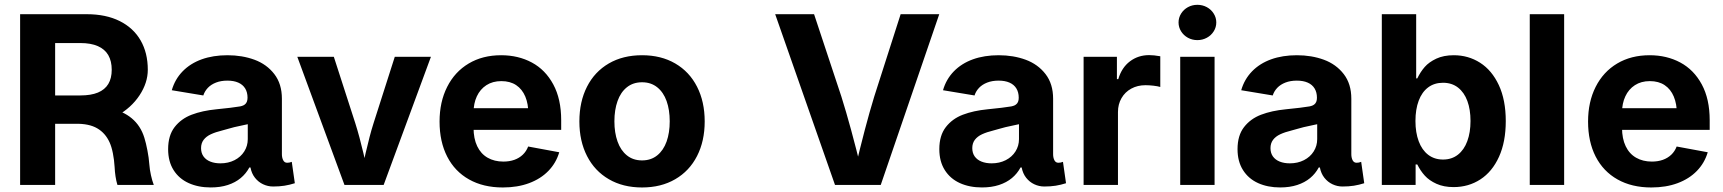

<svg xmlns="http://www.w3.org/2000/svg" viewBox="-20 -788 7342 818"><path d="M65.7 -727.5H349.6Q431.3 -727.5 489.9 -698.3Q548.4 -669.1 579.1 -615.8Q609.7 -562.5 609.7 -490.8Q609.7 -435.4 574.5 -382Q539.2 -328.5 478.1 -294.6Q417 -260.6 344.3 -260.6H153.9V-381.4H322.5Q367.5 -381.4 397.1 -393.6Q426.7 -405.9 441.4 -430.2Q456 -454.5 456 -490.8Q456 -527.6 441.4 -553Q426.7 -578.4 396.9 -591.5Q367.1 -604.6 322 -604.6H214.9V0H65.7ZM468.3 -76.5Q466.5 -107.2 460.9 -135.2Q455.3 -163.2 446.8 -181.6Q429.1 -220.9 394.2 -241.3Q359.2 -261.7 301.8 -260.6L450 -324.5Q503 -315.7 541.2 -284Q579.3 -252.3 595.1 -200.8Q602 -178.8 608.1 -147Q614.3 -115.2 616.2 -87.6Q617.9 -64.8 623.1 -41.6Q628.2 -18.4 635.2 0H480.3Q475.1 -17 472.2 -36.5Q469.2 -56.1 468.3 -76.5Z M696.3 -152.6Q696.3 -210.7 723.9 -246.5Q751.6 -282.2 796.6 -299.3Q841.6 -316.5 902.1 -322.4Q936.9 -326 961.2 -328.8Q985.5 -331.6 1003.1 -334.7Q1011.1 -336.4 1017 -339.1Q1022.9 -341.8 1027.6 -347.4Q1032.3 -353 1033.8 -362.2Q1034.6 -366.5 1034.6 -371.6Q1034.6 -394.7 1024.6 -411.1Q1014.5 -427.5 995.3 -436Q976.1 -444.5 948.8 -444.5Q921.5 -444.5 900.4 -436.3Q879.3 -428.1 865.7 -413.9Q852.1 -399.6 846.2 -381.3L711.9 -403.6Q725.3 -450.4 758.1 -484.1Q790.9 -517.8 839.5 -535.3Q888.1 -552.7 949.3 -552.7Q1011.9 -552.7 1064.2 -533.5Q1116.5 -514.2 1148.7 -472.4Q1181 -430.6 1181 -367.5V-131.2Q1181 -116.2 1186.5 -105.4Q1191.9 -94.6 1203.4 -94.6Q1209 -94.6 1213.1 -95.5Q1217.2 -96.3 1223.1 -98.5L1236.1 -7.4Q1213.8 -0.3 1191.8 3.2Q1169.8 6.6 1143.6 6.6Q1121.3 6.6 1101 -2.9Q1080.7 -12.4 1066.3 -30.6Q1051.9 -48.8 1047.1 -74.5H1042.3Q1028.4 -48.4 1005.5 -29.4Q982.7 -10.4 950.7 0.1Q918.7 10.6 877.8 10.6Q824.8 10.6 783.8 -8Q742.7 -26.6 719.5 -63.4Q696.3 -100.1 696.3 -152.6ZM1035.6 -195.2V-290.3L1061.5 -264.3Q1042.5 -260 1022 -255.9Q1001.5 -251.7 978 -246.3Q960.7 -241.5 952.4 -239.3Q944.1 -237.2 927.2 -232.3Q898.1 -225.2 878.4 -216Q858.6 -206.8 847.6 -192.3Q836.6 -177.8 836.6 -156.9Q836.6 -136 847.1 -121.4Q857.5 -106.9 876.2 -99.5Q894.8 -92.1 919.1 -92.1Q952.5 -92.1 979.2 -105.6Q1005.8 -119.2 1020.7 -142.9Q1035.6 -166.5 1035.6 -195.2Z M1246.7 -545.9H1402.3L1493.9 -262.5Q1503.1 -233.4 1511.8 -200.9Q1520.5 -168.4 1528.5 -134.6Q1533.7 -112.3 1538.7 -89.4Q1543.7 -66.5 1548.8 -43.1H1517.4Q1522.5 -67 1527.5 -90Q1532.5 -113 1537.7 -135.5Q1547 -175.4 1554.6 -204.5Q1562.1 -233.6 1571.3 -262.5L1661.9 -545.9H1815.9L1614.5 0H1447.6Z M1852.7 -270.1Q1852.7 -353.7 1885.1 -417.8Q1917.4 -482 1976.8 -517.4Q2036.1 -552.7 2114.9 -552.7Q2188 -552.7 2245.8 -521.7Q2303.6 -490.7 2337.2 -428.4Q2370.9 -366 2370.9 -275.8V-234.7H1912.8V-326.9H2299.5L2231.1 -302.2Q2231.1 -345.3 2218 -376.6Q2204.8 -408 2179.2 -425.2Q2153.5 -442.4 2116 -442.4Q2078.9 -442.4 2052.2 -425.1Q2025.5 -407.7 2011.5 -377.5Q1997.5 -347.3 1997.5 -308.7V-243.8Q1997.5 -197.4 2013.1 -165Q2028.7 -132.5 2057.4 -116.1Q2086.2 -99.6 2124.6 -99.6Q2150.2 -99.6 2171.2 -107Q2192.2 -114.5 2207.2 -128.8Q2222.3 -143.1 2230.2 -163.8L2362.6 -139.3Q2349.2 -93.6 2316.4 -59.9Q2283.6 -26.1 2234.2 -7.7Q2184.8 10.7 2122.3 10.7Q2039.1 10.7 1978.4 -23.5Q1917.6 -57.6 1885.2 -120.9Q1852.7 -184.3 1852.7 -270.1Z M2448.4 -270.6Q2448.4 -354.8 2480.9 -418.6Q2513.3 -482.4 2573.7 -517.6Q2634 -552.7 2715.4 -552.7Q2796.5 -552.7 2856.8 -517.6Q2917.2 -482.4 2949.7 -418.6Q2982.3 -354.8 2982.3 -270.6Q2982.3 -186.8 2949.7 -123.2Q2917.2 -59.6 2856.8 -24.5Q2796.5 10.7 2715.4 10.7Q2634.2 10.7 2573.9 -24.5Q2513.5 -59.6 2481 -123.2Q2448.4 -186.8 2448.4 -270.6ZM2833.3 -271.1Q2833.3 -319.9 2820 -357.4Q2806.6 -395 2780 -416.2Q2753.4 -437.5 2715.4 -437.5Q2677.4 -437.5 2650.9 -416.3Q2624.3 -395.2 2611 -357.5Q2597.6 -319.9 2597.6 -271.1Q2597.6 -222.6 2611 -185Q2624.3 -147.4 2650.9 -126Q2677.4 -104.6 2715.4 -104.6Q2753.4 -104.6 2780 -126Q2806.6 -147.4 2820 -185Q2833.3 -222.6 2833.3 -271.1Z M3282.6 -727.5H3448.3L3564.6 -376.6Q3584.8 -312.6 3605.9 -235Q3627 -157.3 3652.2 -55.8H3620.1Q3644.6 -159.3 3664.5 -234.8Q3684.3 -310.2 3704.6 -376.6L3817.1 -727.5H3981.6L3732.3 0H3537.5Z M3981.9 -152.6Q3981.9 -210.7 4009.6 -246.5Q4037.2 -282.2 4082.3 -299.3Q4127.3 -316.5 4187.7 -322.4Q4222.5 -326 4246.9 -328.8Q4271.2 -331.6 4288.7 -334.7Q4296.8 -336.4 4302.7 -339.1Q4308.5 -341.8 4313.3 -347.4Q4318 -353 4319.5 -362.2Q4320.2 -366.5 4320.2 -371.6Q4320.2 -394.7 4310.2 -411.1Q4300.2 -427.5 4281 -436Q4261.8 -444.5 4234.5 -444.5Q4207.1 -444.5 4186 -436.3Q4164.9 -428.1 4151.3 -413.9Q4137.7 -399.6 4131.9 -381.3L3997.6 -403.6Q4011 -450.4 4043.8 -484.1Q4076.6 -517.8 4125.2 -535.3Q4173.7 -552.7 4234.9 -552.7Q4297.6 -552.7 4349.8 -533.5Q4402.1 -514.2 4434.4 -472.4Q4466.7 -430.6 4466.7 -367.5V-131.2Q4466.7 -116.2 4472.1 -105.4Q4477.6 -94.6 4489.1 -94.6Q4494.6 -94.6 4498.7 -95.5Q4502.8 -96.3 4508.7 -98.5L4521.7 -7.4Q4499.4 -0.3 4477.5 3.2Q4455.5 6.6 4429.2 6.6Q4406.9 6.6 4386.6 -2.9Q4366.3 -12.4 4351.9 -30.6Q4337.6 -48.8 4332.7 -74.5H4327.9Q4314 -48.4 4291.2 -29.4Q4268.3 -10.4 4236.3 0.1Q4204.3 10.6 4163.5 10.6Q4110.4 10.6 4069.4 -8Q4028.4 -26.6 4005.2 -63.4Q3981.9 -100.1 3981.9 -152.6ZM4321.3 -195.2V-290.3L4347.2 -264.3Q4328.2 -260 4307.7 -255.9Q4287.1 -251.7 4263.7 -246.3Q4246.3 -241.5 4238 -239.3Q4229.7 -237.2 4212.8 -232.3Q4183.8 -225.2 4164 -216Q4144.2 -206.8 4133.2 -192.3Q4122.3 -177.8 4122.3 -156.9Q4122.3 -136 4132.7 -121.4Q4143.2 -106.9 4161.8 -99.5Q4180.5 -92.1 4204.7 -92.1Q4238.2 -92.1 4264.8 -105.6Q4291.5 -119.2 4306.4 -142.9Q4321.3 -166.5 4321.3 -195.2Z M4596.6 -545.9H4738.5V-450.8H4744.3Q4758.9 -500.3 4794.1 -526.7Q4829.2 -553.2 4875.9 -553.2Q4895.7 -553.2 4923.3 -548.3V-417.5Q4912.5 -420.8 4894.3 -422.9Q4876.2 -425 4860 -425Q4826.4 -425 4799.8 -410.5Q4773.1 -396 4758.1 -369.9Q4743 -343.9 4743 -310.7V0H4596.6Z M5008.2 -545.9H5154.6V0H5008.2ZM5001.1 -692.3Q5001.1 -712.6 5011.9 -730Q5022.7 -747.4 5041.1 -757.5Q5059.4 -767.5 5081.3 -767.5Q5103.2 -767.5 5121.7 -757.5Q5140.2 -747.4 5151 -730Q5161.9 -712.7 5161.9 -692.3Q5161.9 -671.9 5151 -654.6Q5140.2 -637.2 5121.7 -627.2Q5103.2 -617.1 5081.3 -617.1Q5059.4 -617.1 5041.1 -627.1Q5022.7 -637.2 5011.9 -654.6Q5001.1 -672 5001.1 -692.3Z M5252.4 -152.6Q5252.4 -210.7 5280.1 -246.5Q5307.8 -282.2 5352.8 -299.3Q5397.8 -316.5 5458.3 -322.4Q5493 -326 5517.4 -328.8Q5541.7 -331.6 5559.2 -334.7Q5567.3 -336.4 5573.2 -339.1Q5579.1 -341.8 5583.8 -347.4Q5588.5 -353 5590 -362.2Q5590.7 -366.5 5590.7 -371.6Q5590.7 -394.7 5580.7 -411.1Q5570.7 -427.5 5551.5 -436Q5532.3 -444.5 5505 -444.5Q5477.6 -444.5 5456.5 -436.3Q5435.4 -428.1 5421.8 -413.9Q5408.2 -399.6 5402.4 -381.3L5268.1 -403.6Q5281.5 -450.4 5314.3 -484.1Q5347.1 -517.8 5395.7 -535.3Q5444.2 -552.7 5505.4 -552.7Q5568.1 -552.7 5620.3 -533.5Q5672.6 -514.2 5704.9 -472.4Q5737.2 -430.6 5737.2 -367.5V-131.2Q5737.2 -116.2 5742.6 -105.4Q5748.1 -94.6 5759.6 -94.6Q5765.1 -94.6 5769.2 -95.5Q5773.3 -96.3 5779.2 -98.5L5792.2 -7.4Q5770 -0.3 5748 3.2Q5726 6.6 5699.7 6.6Q5677.4 6.6 5657.1 -2.9Q5636.8 -12.4 5622.4 -30.6Q5608.1 -48.8 5603.2 -74.5H5598.4Q5584.5 -48.4 5561.7 -29.4Q5538.8 -10.4 5506.8 0.1Q5474.8 10.6 5434 10.6Q5381 10.6 5339.9 -8Q5298.9 -26.6 5275.7 -63.4Q5252.4 -100.1 5252.4 -152.6ZM5591.8 -195.2V-290.3L5617.7 -264.3Q5598.7 -260 5578.2 -255.9Q5557.7 -251.7 5534.2 -246.3Q5516.8 -241.5 5508.5 -239.3Q5500.2 -237.2 5483.3 -232.3Q5454.3 -225.2 5434.5 -216Q5414.7 -206.8 5403.8 -192.3Q5392.8 -177.8 5392.8 -156.9Q5392.8 -136 5403.2 -121.4Q5413.7 -106.9 5432.3 -99.5Q5451 -92.1 5475.2 -92.1Q5508.7 -92.1 5535.3 -105.6Q5562 -119.2 5576.9 -142.9Q5591.8 -166.5 5591.8 -195.2Z M6018.2 -87.4H6011.1V0H5867.1V-727.5H6013.5V-454H6018.2Q6031.9 -482.1 6050 -502.8Q6068 -523.4 6099.2 -538.1Q6130.5 -552.7 6173.8 -552.7Q6235.6 -552.7 6285.8 -520.7Q6336.1 -488.6 6365.7 -425.3Q6395.2 -362 6395.2 -272Q6395.2 -183.7 6366.4 -120.1Q6337.6 -56.6 6287.1 -23.7Q6236.6 9.1 6173 9.1Q6131.1 9.1 6100.1 -4.9Q6069 -18.9 6050.3 -39.7Q6031.5 -60.4 6018.2 -87.4ZM6245 -272.5Q6245 -321.1 6231.6 -357.7Q6218.2 -394.2 6191.9 -414.8Q6165.5 -435.4 6127.9 -435.4Q6090.7 -435.4 6064.3 -415.5Q6037.9 -395.6 6024.2 -358.9Q6010.4 -322.2 6010.4 -272.5Q6010.4 -223.3 6024.3 -186.1Q6038.1 -149 6064.6 -128.6Q6091.1 -108.3 6127.9 -108.3Q6165.1 -108.3 6191.4 -129Q6217.7 -149.6 6231.3 -186.7Q6245 -223.9 6245 -272.5Z M6643.9 0H6497.4V-727.5H6643.9Z M6745.8 -270.1Q6745.8 -353.7 6778.1 -417.8Q6810.5 -482 6869.8 -517.4Q6929.2 -552.7 7008 -552.7Q7081 -552.7 7138.8 -521.7Q7196.6 -490.7 7230.3 -428.4Q7264 -366 7264 -275.8V-234.7H6805.9V-326.9H7192.6L7124.2 -302.2Q7124.2 -345.3 7111 -376.6Q7097.9 -408 7072.2 -425.2Q7046.6 -442.4 7009 -442.4Q6972 -442.4 6945.3 -425.1Q6918.6 -407.7 6904.6 -377.5Q6890.5 -347.3 6890.5 -308.7V-243.8Q6890.5 -197.4 6906.1 -165Q6921.7 -132.5 6950.5 -116.1Q6979.2 -99.6 7017.7 -99.6Q7043.3 -99.6 7064.3 -107Q7085.2 -114.5 7100.3 -128.8Q7115.4 -143.1 7123.3 -163.8L7255.7 -139.3Q7242.2 -93.6 7209.5 -59.9Q7176.7 -26.1 7127.3 -7.7Q7077.9 10.7 7015.3 10.7Q6932.2 10.7 6871.4 -23.5Q6810.7 -57.6 6778.2 -120.9Q6745.8 -184.3 6745.8 -270.1Z"/></svg>

Font: Raveo Variable
Style: Regular
Weight: 400
Designer: Jakub Foglar, Rasmus Andersson (Inter)
Foundry: Jakubfoglar.com
Version: Version 1.000;Glyphs 3.2.3 (3260)